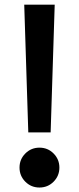

<svg xmlns="http://www.w3.org/2000/svg" viewBox="-20 -802 344 836"><path d="M85.5 -781.8H218.2L200.5 -225.5H103.2ZM90.2 -10.9Q65 -36.4 65 -72.3Q65 -108.2 90.2 -133.6Q115.5 -159.1 151.8 -159.1Q188.2 -159.1 213.4 -133.6Q238.6 -108.2 238.6 -72.3Q238.6 -36.4 213.4 -10.9Q188.2 14.5 151.8 14.5Q115.5 14.5 90.2 -10.9Z"/></svg>

Font: Spartan MB
Style: Bold
Weight: 700
Designer: Matt Bailey, Mirko Velimirovic
Foundry: Matt Bailey
Version: Version 1.005